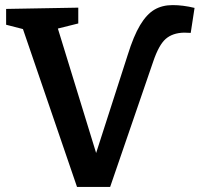

<svg xmlns="http://www.w3.org/2000/svg" viewBox="-20 -732 786 753"><path d="M743 -701 728 -603 702 -604Q657 -603 630 -579.5Q603 -556 581 -491L412 1H282L70 -618L4 -635V-697L287 -702V-640L207 -620L357 -132L481 -517Q504 -591 529.5 -633.5Q555 -676 585.5 -694Q616 -712 657 -712Q698 -712 743 -701Z"/></svg>

Font: Bitter Pro SemiBold
Style: Regular
Weight: 600
Designer: Sol Matas, and Bitter project Authors
Foundry: Sol Matas
Version: Version 1.010